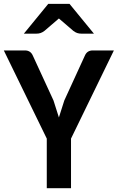

<svg xmlns="http://www.w3.org/2000/svg" viewBox="-20 -986 617 1006"><path d="M352.1 -259.8V0H225.1V-259.8L0 -721.7H110.8Q140.1 -721.7 151.9 -694.8L260.3 -459.5L288.6 -370.6L316.9 -459.5L424.8 -694.8Q436.5 -721.7 465.8 -721.7H576.7ZM169.4 -809.6Q182.6 -809.6 192.6 -813Q202.6 -816.4 212.9 -824.2L288.6 -889.2L364.3 -824.2Q374.5 -816.4 384.5 -813Q394.5 -809.6 407.7 -809.6H472.2L344.2 -965.8H232.9L105 -809.6Z"/></svg>

Font: Lycee Sans SemiBold
Style: Regular
Weight: 600
Designer: Justin Alvin
Foundry: Alkove Design
Version: Version 1.030